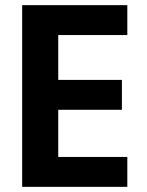

<svg xmlns="http://www.w3.org/2000/svg" viewBox="-20 -725 570 745"><path d="M66 0V-705H474V-589H206V-415H453V-299H206V-116H474V0Z"/></svg>

Font: Nunito Sans 10pt Condensed ExtraBold
Style: Regular
Weight: 800
Width: 3
Designer: Vernon Adams
Foundry: Vernon Adams
Version: Version 3.101;gftools[0.9.27]